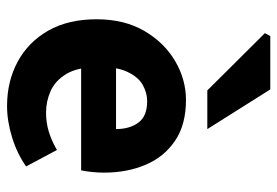

<svg xmlns="http://www.w3.org/2000/svg" viewBox="-144 -650 805 558"><g transform="rotate(90 259.0 -370.5)"><path d="M287.4 12Q216.1 12 158.9 -18.8Q101.8 -49.6 68.6 -107.6Q35.5 -165.7 35.5 -248.2Q35.5 -328.8 69.4 -386.9Q103.2 -444.9 156.9 -476.5Q210.6 -508 270.2 -508Q341.2 -508 388.1 -476.6Q435.1 -445.2 458.1 -391.3Q481.2 -337.4 481.2 -270Q481.2 -250.6 479.1 -232.6Q477.1 -214.5 474.6 -203.3H149.5L148.4 -304.7H354.6Q354.6 -344.3 335.9 -369.7Q317.2 -395.2 273.4 -395.2Q249.3 -395.2 226.1 -382.2Q203 -369.1 188 -337Q173 -305 174.2 -248.2Q175.3 -191.9 194.7 -159.9Q214.2 -127.9 244.1 -114.6Q274 -101.3 307 -101.3Q335.6 -101.3 362.4 -109.4Q389.2 -117.6 415.4 -133L463.2 -43.4Q425.8 -17.1 378.7 -2.6Q331.6 12 287.4 12ZM242.3 -570 75.8 -737.4 84.4 -753H239.4L354.7 -570Z"/></g></svg>

Font: SourceSans3VF
Style: Regular
Weight: 200
Designer: Paul D. Hunt
Foundry: Adobe
Version: Version 3.052;hotconv 1.1.0;makeotfexe 2.6.0